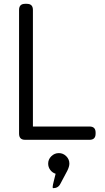

<svg xmlns="http://www.w3.org/2000/svg" viewBox="-20 -734 552 1008"><path d="M450.2 0H111.8Q80.1 0 80.1 -32.2V-682.1Q80.1 -713.9 111.8 -713.9H121.1Q152.8 -713.9 152.8 -682.1V-69.8H450.2Q481.9 -69.8 481.9 -38.1V-32.2Q481.9 0 450.2 0ZM262.2 217.8 272 178.2Q254.9 172.9 243.9 158.2Q232.9 143.6 232.9 125Q232.9 102.5 249.5 86.2Q266.1 69.8 289.1 69.8Q311.5 69.8 327.9 86.2Q344.2 102.5 344.2 125Q344.2 140.6 333 163.1L296.9 231Q285.6 253.9 258.8 253.9Q252.9 253.9 262.2 217.8Z"/></svg>

Font: Arcon Rounded-
Style: Regular
Weight: 400
Designer: M. Zarth
Foundry: martin zarth - visuelle & digitale kommunikation
Version: Version 1.110;PS 001.110;hotconv 1.0.70;makeotf.lib2.5.58329